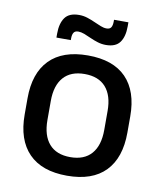

<svg xmlns="http://www.w3.org/2000/svg" viewBox="-78 -733 683 809"><g transform="rotate(10 263.0 -328.0)"><path d="M263 12.5Q155 12.5 99 -45Q43 -102.5 43 -210.5V-280Q43 -387.5 99 -444.8Q155 -502 263 -502Q371 -502 426.8 -444.8Q482.5 -387.5 482.5 -280V-210.5Q482.5 -102.5 426.8 -45Q371 12.5 263 12.5ZM263 -67Q322.5 -67 353.5 -102.5Q384.5 -138 384.5 -204.5V-286Q384.5 -352 353.5 -387.2Q322.5 -422.5 263 -422.5Q203.5 -422.5 172.5 -387.2Q141.5 -352 141.5 -286V-204.5Q141.5 -138 172.5 -102.5Q203.5 -67 263 -67ZM328.5 -558.5Q310.5 -558.5 293.5 -563.8Q276.5 -569 260.8 -576.2Q245 -583.5 231 -588.8Q217 -594 205 -594Q191.5 -594 185.8 -585.5Q180 -577 180 -560V-553H118.5V-570Q118.5 -613.5 136.2 -638.5Q154 -663.5 196.5 -663.5Q215 -663.5 232 -658Q249 -652.5 264.5 -645.5Q280 -638.5 293.8 -633Q307.5 -627.5 319.5 -627.5Q333.5 -627.5 339 -636.2Q344.5 -645 344.5 -662V-669H406V-651.5Q406 -607.5 388.2 -583Q370.5 -558.5 328.5 -558.5Z"/></g></svg>

Font: Anek Bangla Medium Medium
Style: Regular
Weight: 500
Version: Version 1.003